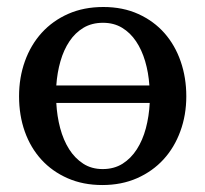

<svg xmlns="http://www.w3.org/2000/svg" viewBox="-20 -514 584 546"><path d="M140.1 -221.2Q142.1 -183.6 151.1 -149.7Q160.2 -115.7 176.5 -89.8Q192.9 -64 216.6 -48.6Q240.2 -33.2 272 -33.2Q304.2 -33.2 328.4 -48.3Q352.5 -63.5 369.1 -89.4Q385.7 -115.2 394.8 -149.2Q403.8 -183.1 405.8 -221.2ZM404.8 -271Q402.3 -307.6 392.8 -339.8Q383.3 -372.1 366.9 -396.5Q350.6 -420.9 327.1 -435.1Q303.7 -449.2 272.9 -449.2Q241.2 -449.2 217.5 -435.1Q193.8 -420.9 177.5 -396.5Q161.1 -372.1 151.9 -339.8Q142.6 -307.6 140.1 -271ZM509.8 -240.2Q509.8 -187 492.9 -140.9Q476.1 -94.7 445.1 -60.8Q414.1 -26.9 369.9 -7.3Q325.7 12.2 271 12.2Q216.3 12.2 172.4 -7.1Q128.4 -26.4 97.7 -60.1Q66.9 -93.8 50.5 -139.9Q34.2 -186 34.2 -240.2Q34.2 -293.5 50.8 -339.8Q67.4 -386.2 98.6 -420.7Q129.9 -455.1 174.1 -474.6Q218.3 -494.1 273.9 -494.1Q329.6 -494.1 373.5 -474.1Q417.5 -454.1 447.8 -419.7Q478 -385.3 493.9 -339.1Q509.8 -293 509.8 -240.2Z"/></svg>

Font: Charis SIL CyrE
Style: Regular
Weight: 400
Foundry: SIL International
Version: Version 5.000